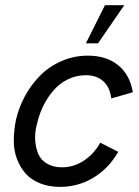

<svg xmlns="http://www.w3.org/2000/svg" viewBox="-20 -710 533 738"><path d="M310.1 -543.5 383.3 -689.9H457.5L356.9 -543.5ZM211.4 8.3Q168 8.3 133.8 -5.4Q99.6 -19 78.6 -42.7Q57.6 -66.4 45.2 -99.1Q32.7 -131.8 33 -170.2Q33.2 -208.5 41.5 -250.5Q52.7 -298.3 76.4 -341.6Q100.1 -384.8 134.5 -419.7Q168.9 -454.6 216.6 -475.3Q264.2 -496.1 317.9 -496.1Q388.7 -496.1 433.8 -459.7Q479 -423.3 490.7 -355.5L407.7 -331.5Q402.8 -374 377.2 -397.5Q351.6 -420.9 309.6 -420.9Q273.4 -420.9 241.7 -405.5Q210 -390.1 186.8 -363.8Q163.6 -337.4 147.2 -304.7Q130.9 -272 122.6 -235.4Q113.3 -202.6 115.2 -172.1Q117.2 -141.6 127.2 -118.2Q137.2 -94.7 160.9 -80.8Q184.6 -66.9 219.2 -66.9Q263.7 -66.9 303 -93Q342.3 -119.1 365.2 -161.6L434.6 -126.5Q397 -61.5 338.4 -26.6Q279.8 8.3 211.4 8.3Z"/></svg>

Font: HK Grotesk Medium Legacy Italic
Style: Regular
Weight: 500
Italic angle: -13°
Designer: Alfredo Marco Pradil
Foundry: Hanken Design Co.
Version: Version 2.022;PS 002.022;hotconv 1.0.88;makeotf.lib2.5.64775